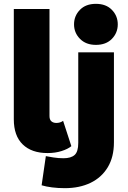

<svg xmlns="http://www.w3.org/2000/svg" viewBox="-20 -787 666 1001"><path d="M228 11Q145 11 98.5 -34Q52 -79 52 -165V-740H238V-182Q238 -163 248 -154.5Q258 -146 274 -146Q294 -146 309 -157L352 -25Q334 -10 301 0.5Q268 11 228 11ZM318 194Q283 194 251.5 190Q220 186 197 179L219 27Q233 30 259 34Q285 38 311 38Q350 38 369 21Q388 4 388 -42V-514H574V-45Q574 32 541.5 85.5Q509 139 451.5 166.5Q394 194 318 194ZM480 -553Q428 -553 397 -584.5Q366 -616 366 -660Q366 -704 396.5 -735.5Q427 -767 480 -767Q533 -767 563.5 -735.5Q594 -704 594 -660Q594 -616 563.5 -584.5Q533 -553 480 -553Z"/></svg>

Font: Livvic Black
Style: Regular
Weight: 900
Designer: Jacques Le Bailly, Baron von Fonthausen
Version: Version 1.001; ttfautohint (v1.8.2)